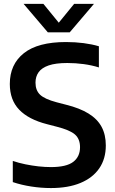

<svg xmlns="http://www.w3.org/2000/svg" viewBox="-20 -968 600 998"><path d="M244.5 9.5Q194 9.5 142.5 1.5Q91 -6.5 46.5 -21.5V-131.5Q77.5 -121 111.8 -114Q146 -107 180 -103.2Q214 -99.5 244.5 -99.5Q325 -99.5 360.5 -126.5Q396 -153.5 396 -203Q396 -245.5 369.8 -268.8Q343.5 -292 274.5 -309.5L224.5 -322.5Q128.5 -347 79.8 -397.8Q31 -448.5 31 -531.5Q31 -633.5 104 -691.5Q177 -749.5 323 -749.5Q370.5 -749.5 414.8 -743.8Q459 -738 494 -727.5V-617.5Q457.5 -629 415 -634.8Q372.5 -640.5 330 -640.5Q269.5 -640.5 233.2 -628Q197 -615.5 180.8 -592.8Q164.5 -570 164.5 -538.5Q164.5 -498.5 188.2 -475.8Q212 -453 274 -436.5L324 -423.5Q394.5 -406 440.2 -377.8Q486 -349.5 508 -308.8Q530 -268 530 -212Q530 -142.5 496 -93Q462 -43.5 398.2 -17Q334.5 9.5 244.5 9.5ZM228.5 -800 102.5 -948H205.5L296.5 -836.5H274.5L365.5 -948H468.5L342.5 -800Z"/></svg>

Font: Encode Sans Condensed Thin SemiBold
Style: Regular
Weight: 600
Version: Version 3.002